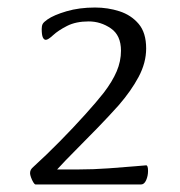

<svg xmlns="http://www.w3.org/2000/svg" viewBox="-20 -751 480 511"><path d="M75 -260Q72 -260 68.5 -266Q65 -272 62.5 -279Q60 -286 60 -290Q60 -295 62 -299Q64 -303 70 -308Q103 -338 139 -374.5Q175 -411 206.5 -446Q238 -481 256 -504Q279 -534 290.5 -561Q302 -588 302 -616Q302 -657 275 -675.5Q248 -694 216 -694Q182 -694 158.5 -682Q135 -670 121.5 -657.5Q108 -645 102 -645Q97 -645 94 -651.5Q91 -658 91 -674Q91 -682 93.5 -687Q96 -692 106 -699Q123 -711 157 -721Q191 -731 233 -731Q267 -731 298 -721Q329 -711 349 -687.5Q369 -664 369 -622Q369 -584 349 -546.5Q329 -509 296 -471Q271 -443 240.5 -411.5Q210 -380 181.5 -351.5Q153 -323 132 -300Q144 -300 158 -300Q172 -300 188 -300Q228 -300 269.5 -303Q311 -306 339.5 -308.5Q368 -311 369 -311Q374 -311 374 -296Q374 -283 369 -271.5Q364 -260 355 -260Z"/></svg>

Font: Briem Hand Thin
Style: Regular
Weight: 100
Designer: Gunnlaugur SE Briem, Eben Sorkin
Foundry: Sorkin Type Co.
Version: Version 1.003